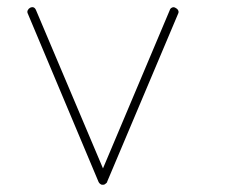

<svg xmlns="http://www.w3.org/2000/svg" viewBox="-20 -508 622 528"><path d="M251 -7.8 56.2 -471.2Q54.2 -475.6 56.4 -480Q58.6 -484.4 63 -486.8Q74.2 -491.7 79.1 -480L263.2 -44.9L446.8 -480Q448.2 -484.9 452.9 -487.1Q457.5 -489.3 461.9 -486.8Q467.3 -484.4 469.7 -480Q472.2 -475.6 470.2 -471.2L274.9 -8.8Q274.9 -6.8 272.9 -4.9Q268.1 0 264.2 0H263.2H259.8Q253.9 -2 251 -7.8Z"/></svg>

Font: Quicksand
Style: Light
Weight: 300
Designer: Andrew Paglinawan
Foundry: Andrew Paglinawan
Version: 1.002